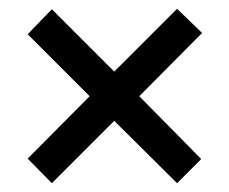

<svg xmlns="http://www.w3.org/2000/svg" viewBox="-20 -572 522 437"><path d="M383 -552 240 -409 98 -551 43 -494 184 -353 43 -211 98 -155 240 -297 383 -155 438 -210 297 -353 440 -497Z"/></svg>

Font: Noto Sans Thai Looped Condensed Medium
Style: Regular
Weight: 500
Width: 3
Designer: Sasikarn Vongin, Ben Mitchell
Foundry: The Fontpad Ltd
Version: Version 1.001